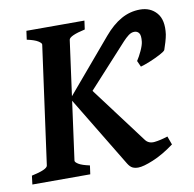

<svg xmlns="http://www.w3.org/2000/svg" viewBox="-76 -694 784 775"><g transform="rotate(-10 316.0 -306.5)"><path d="M318.4 -615.2 313.5 -579.6Q249.5 -565.4 246.6 -549.3L180.7 -65.4Q179.7 -59.6 193.1 -51Q206.5 -42.5 238.8 -35.6L233.9 0H-3.4L1 -35.6Q65.4 -49.3 67.4 -65.4L133.8 -549.3Q134.8 -555.2 121.1 -564Q107.4 -572.8 75.7 -579.6L80.6 -615.2ZM579.6 -61.5Q533.2 -27.3 491.9 -10.3Q450.7 6.8 429.7 6.8Q416 6.8 406.2 2Q396.5 -2.9 387.7 -17.1L208 -314L398.4 -538.6Q432.6 -579.1 469 -599.6Q505.4 -620.1 546.9 -620.1Q589.4 -620.1 614.7 -590.8Q640.1 -561.5 632.3 -503.4Q630.4 -491.2 625 -472.7Q619.6 -454.1 615.2 -442.4Q612.8 -437 593 -426.5Q573.2 -416 549.3 -406.2Q525.4 -396.5 510.7 -392.6L499.5 -417.5Q509.8 -433.1 519.8 -454.6Q529.8 -476.1 531.7 -490.7Q534.7 -516.6 527.8 -526.1Q521 -535.6 508.8 -535.6Q496.1 -535.6 484.4 -526.6Q472.7 -517.6 461.4 -505.4L301.3 -330.1L474.6 -99.1Q487.8 -81.1 512.5 -83.7Q537.1 -86.4 566.9 -96.2Z"/></g></svg>

Font: Gentium Plus
Style: Bold Italic
Weight: 700
Italic angle: -8°
Designer: Victor Gaultney, Annie Olsen, Iska Routamaa, Becca Hirsbrunner
Foundry: SIL International
Version: Version 6.101